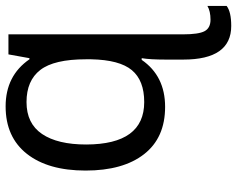

<svg xmlns="http://www.w3.org/2000/svg" viewBox="-98 -488 826 669"><g transform="rotate(-90 314.5 -153.0)"><path d="M441.9 11.2Q441.9 -42.5 446.8 -71.8H440.9Q384.8 9.8 277.1 9.8Q169.4 9.8 112.3 -63.5Q55.2 -136.7 55.2 -267.3Q55.2 -397.9 113.5 -471.9Q171.9 -545.9 278.8 -545.9Q385.7 -545.9 442.9 -462.9H446.8L460 -536.1H529.8V71.8Q529.8 126.5 540.8 147.2Q551.8 168 581.1 168Q610.4 168 628.9 157.2V224.1Q608.4 240.2 559.1 240.2Q441.9 240.2 441.9 73.2ZM146 -265.1Q146.5 -63 293.9 -63Q369.1 -63 405 -106Q440.9 -148.9 442.9 -248V-266.1Q442.9 -377 405.8 -425Q368.7 -473.1 293.9 -473.1Q219.2 -473.1 182.6 -418.9Q146 -364.7 146 -265.1Z"/></g></svg>

Font: NotoSans
Style: Regular
Weight: 400
Designer: Monotype Design team
Foundry: Monotype Imaging Inc.
Version: Version 1.04